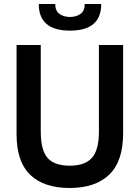

<svg xmlns="http://www.w3.org/2000/svg" viewBox="-20 -921 696 956"><path d="M327.5 15Q198.5 15 130.5 -50.5Q62.5 -116 62.5 -252V-697H183V-265.5Q183 -173.5 216.8 -134.8Q250.5 -96 327.5 -96Q402.5 -96 437.5 -134.8Q472.5 -173.5 472.5 -265.5V-697H593V-257Q593 -118 523.8 -51.5Q454.5 15 327.5 15ZM328.5 -768.5Q173 -768.5 173 -901H255Q255 -866.5 276.5 -851.5Q298 -836.5 328.5 -836.5Q359.5 -836.5 380.8 -851.8Q402 -867 402 -901H484Q484 -768.5 328.5 -768.5Z"/></svg>

Font: Acari Sans Neue
Style: Bold
Weight: 700
Designer: Alfredo Marco Pradil (font), Cristiano Sobral (main changes)
Foundry: Hanken Design Co. (font), Cristiano Sobral (main changes)
Version: Version 2.459;March 19, 2022;FontCreator 14.0.0.2808 64-bit;